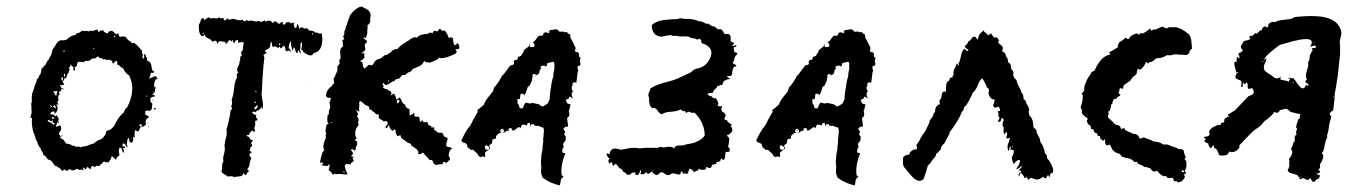

<svg xmlns="http://www.w3.org/2000/svg" viewBox="-20 -555 4127 586"><path d="M76 -195H74Q72 -196 74 -201L75 -204V-206L76 -210L77 -213Q76 -215 76 -222V-230Q74 -239 77 -243V-259Q77 -270 80 -274L88 -299L90 -302L91 -306Q93 -312 93 -314Q97 -315 99 -322L101 -326Q102 -328 104 -330L105 -335L106 -340Q108 -347 107 -350L111 -346Q112 -354 118 -356L123 -366Q126 -372 130 -375Q132 -384 137 -387Q136 -393 140 -397Q140 -398 138 -400L147 -413L155 -426Q164 -434 170 -432H175Q177 -432 183 -434L189 -439L195 -443Q203 -448 210 -448Q212 -450 213 -453Q223 -454 230 -461H235L239 -460L245 -461Q248 -461 250 -458Q251 -462 257 -461H266Q274 -465 276 -465Q278 -464 282 -456Q283 -460 287 -462H290Q294 -462 295 -463Q296 -456 309 -453Q311 -461 322 -461L328 -456L335 -450L338 -452L341 -454Q342 -448 343.5 -445Q345 -442 349 -443H352L356 -444Q358 -444 364 -442L367 -438L370 -434Q374 -430 379 -428Q380 -422 390 -424Q394 -421 403 -412L408 -406L414 -399L413 -396V-393Q414 -390 417 -389Q412 -381 417 -376Q421 -377 420 -381V-384L419 -387Q422 -392 424 -388Q425 -387 425 -382Q430 -380 428 -370Q437 -369 441 -359L443 -350L444 -340H446L449 -339Q451 -335 449.5 -333.5Q448 -332 442 -333Q440 -333 440 -331Q439 -323 434 -315Q440 -318 444 -318Q445 -322 458 -322Q456 -317 462 -314Q460 -313 457 -313H455L453 -307L451 -302Q450 -295 451 -289L457 -287Q452 -284 453 -280Q453 -276 452 -275Q451 -271 444 -266Q450 -266 451 -265Q452 -264 452 -260H449L445 -259Q440 -257 439 -255Q440 -245 439 -244Q445 -241 445 -236L444 -229L443 -223Q442 -218 435 -216Q430 -221 422 -214Q426 -210 422 -206Q433 -202 435 -197Q426 -194 424 -183Q427 -178 424 -174Q423 -172 417 -168Q412 -170 412 -175Q409 -177 407 -175L405 -173Q405 -172 407 -170Q410 -168 413 -170Q413 -167 412 -166L410 -167Q407 -167 406 -160Q402 -151 398 -155L396 -156L394 -157Q393 -158 392 -157Q391 -154 391 -147V-136Q390 -134 388 -136L386 -137L385 -138L386 -134L387 -129Q386 -128 385 -124L384 -122L382 -119L379 -120Q376 -122 374 -124Q377 -128 372 -135Q368 -128 368 -124V-121Q368 -118 367 -116V-114L368 -111Q370 -108 368 -105L365 -109L363 -113Q361 -116 356 -118Q353 -113 354 -109Q354 -105 359 -110Q360 -107 362 -103H354Q360 -98 357 -88Q354 -91 353 -95L352 -100Q350 -104 346 -105Q342 -100 343 -93L344 -86V-79Q337 -79 334 -67Q325 -76 322 -78Q319 -76 319 -73V-70L317 -68Q315 -66 314 -64L311 -58Q308 -61 307 -61Q305 -61 304 -60Q302 -58 299 -62L296 -61L294 -60Q292 -56 290 -55L287 -53L285 -51Q284 -48 281 -48L277 -49Q274 -50 269 -45Q262 -50 260 -48L258 -44L257 -41L256 -38L251 -42L245 -46L244 -42L242 -38L238 -41L235 -44Q232 -42 234 -40L235 -38L236 -35Q234 -35 233 -36L230 -38Q222 -34 216 -40L209 -37L204 -35Q198 -34 192 -40Q187 -29 176 -38Q171 -33 170 -33L165 -39L161 -43Q157 -45 155 -45Q153 -50 148 -48L145 -53L141 -58Q137 -65 131 -67Q126 -67 122 -74L119 -78Q118 -80 113 -81Q111 -91 105 -97V-100Q105 -101 103 -103Q99 -107 96 -115L94 -121L91 -127L88 -133L87 -139Q85 -145 82 -151Q75 -177 78 -194ZM133 -208Q135 -206 137 -206H140Q143 -206 149 -200L151 -202L152 -204L155 -200L158 -195Q161 -190 157 -186L158 -184L159 -183Q161 -181 159 -179L157 -181L154 -182Q154 -174 151 -172Q150 -170 151 -169Q152 -168 155 -169L160 -171L164 -173Q169 -160 165 -156L163 -154L162 -152Q160 -148 160 -145Q167 -141 164 -133Q174 -132 181 -117Q195 -116 201 -110Q207 -112 210 -107Q224 -109 225 -105L230 -107Q232 -108 235 -108Q242 -108 251 -112L258 -115L266 -117L272 -122L278 -126Q282 -128 290 -131Q302 -140 305 -155L309 -157L313 -158Q319 -160 321 -163L325 -167Q326 -168 328 -170L329 -172Q343 -201 358 -212Q362 -225 368 -227Q396 -282 374 -325Q362 -332 356 -346L353 -348L349 -350L346 -353L344 -355Q341 -358 338 -357Q339 -372 333 -369L326 -361Q321 -363 323 -368Q312 -376 305 -371Q302 -377 296 -373L293 -375L291 -377Q288 -379 286 -377L278 -383Q270 -374 263 -377L258 -374L253 -370Q250 -369 246 -369H242Q239 -371 237 -365Q218 -369 216 -363L215 -359V-356Q214 -352 207 -349Q212 -341 206 -339Q204 -341 204 -343V-348Q205 -351 199 -353L198 -355V-356Q198 -358 196 -358Q194 -356 194 -355L195 -353V-352Q188 -351 193 -342Q189 -339 189 -332Q186 -331 184 -324L183 -320L181 -316Q176 -318 176 -313L175 -310Q173 -308 172 -308V-319Q170 -320 168 -318Q166 -314 167 -313Q170 -312 172 -306L173 -302L176 -298Q174 -296 170 -295H163Q164 -291 169 -285L167 -282L166 -278Q164 -274 161 -276Q159 -274 160 -271L162 -269V-266Q156 -265 158 -253Q159 -249 158 -248L157 -246L156 -245Q153 -244 159 -236H151Q154 -234 155 -229Q156 -227 156 -222Q153 -210 145 -208L147 -214Q138 -217 133 -208ZM125 -186 129 -183 134 -181Q141 -178 142 -174L145 -176L149 -177Q147 -178 144 -180Q141 -182 140 -182Q142 -188 141 -189L136 -184Q128 -192 125 -186ZM148 -276H146Q144 -278 143 -276Q148 -266 151 -262Q153 -264 153 -268L154 -272Q154 -274 156 -276Q150 -279 148 -276ZM144 -195V-197Q141 -199 139 -197Q138 -197 138 -195L140 -193Q141 -192 145 -192ZM147 -234 145 -233 144 -232Q142 -232 142 -230L146 -227L150 -224Q151 -228 147 -234ZM179 -328Q179 -332 175 -328Q175 -322 176 -319Q179 -324 179 -328ZM131 -234 140 -225Q138 -234 131 -234ZM176 -403 174 -400Q173 -399 175 -395Q178 -399 176 -403ZM168 -286Q172 -280 175 -283Q169 -287 168 -286ZM330 -446 329 -445 328 -443 330 -441 332 -442V-444ZM172 -142 163 -139Q170 -138 172 -142ZM453 -219 455 -222 456 -224 453 -225 449 -226Q449 -225 450.5 -223Q452 -221 453 -219ZM429 -259Q430 -263 427 -264Q426 -260 429 -259ZM434 -166V-168L433 -171Q431 -166 434 -166ZM433 -178Q432 -178 431 -179Q430 -180 429 -181Q429 -177 433 -178ZM265 -409V-404L267 -406L268 -408Q266 -408 265 -409ZM449 -317Q447 -319 446 -321Q447 -317 449 -317ZM445 -345 446 -344Q447 -344 447 -345Q446 -346 445 -345ZM446 -250 445 -248H447Q447 -250 448 -252ZM424 -175V-173L425 -174Q424 -174 424 -175Z M598 -445Q591 -445 588 -459Q587 -462 587 -470V-480Q588 -481 590 -485L592 -490Q593 -497 597 -499Q601 -501 602 -498L603 -495L604 -493L608 -497L613 -500Q618 -505 623 -498Q627 -500 630 -500L637 -499Q646 -498 650 -503Q652 -497 655 -499L658 -500H662Q662 -495 667 -492Q674 -500 676 -498L677 -496L680 -495Q684 -495 691 -498L698 -496L705 -494Q713 -492 720 -495Q722 -492 726 -490Q730 -489 732 -495Q738 -488 746 -493L752 -491L758 -490Q763 -489 771 -491Q775 -487 780 -489L784 -491Q788 -493 789 -493L791 -488L792 -489L794 -490L796 -492Q797 -493 801 -491Q804 -493 807 -490L810 -487L813 -485Q814 -485 815 -486Q817 -488 818 -490Q822 -490 823 -489L827 -485Q830 -482 835 -483Q836 -489 844 -487Q843 -485 843 -482Q845 -480 846 -480Q849 -480 850 -481Q852 -483 852 -486L858 -487H865Q866 -483 870 -484L873 -486Q877 -486 878 -485Q875 -480 878 -474Q880 -467 885 -471L886 -477Q886 -480 888 -482Q892 -474 892 -474L894 -465Q896 -474 903 -471L906 -469L909 -468Q911 -467 915 -469Q917 -469 919 -467L922 -464Q923 -460 928 -462L932 -461L936 -460Q940 -459 941 -455Q944 -458 956 -452Q957 -453 961 -453Q964 -453 962 -451Q966 -433 961 -415Q955 -396 937 -393Q934 -385 927 -386L921 -387L916 -390L912 -392L908 -395Q905 -396 903 -402L901 -403H899Q903 -417 901 -426Q896 -424 897 -417V-410Q897 -408 895 -404Q900 -395 896 -391Q896 -392 894.5 -396Q893 -400 892 -402Q890 -400 889 -398V-396L888 -394Q883 -392 882 -399L880 -406Q879 -408 876 -411Q876 -410 874 -400Q871 -404 869 -415L868 -422V-429Q865 -428 863 -421L862 -415L861 -409L863 -406L866 -403Q869 -398 868 -397Q863 -403 855 -398L851 -402V-406L850 -410Q848 -419 843 -412V-413Q837 -403 834 -412Q833 -413 831 -411L830 -409L829 -408L827 -410L824 -411Q821 -412 820 -415Q813 -409 811 -414L810 -420L809 -427Q805 -427 805 -418Q805 -413 803 -411Q802 -407 796 -405Q782 -399 795 -394Q793 -392 792 -392H790L789 -391Q786 -388 784 -387Q788 -382 786 -371L785 -362L784 -354Q783 -340 781 -313L780 -293L779 -274Q778 -271 779 -262L780 -254L782 -245Q784 -224 779 -221Q779 -228 778 -229Q775 -223 772 -220Q768 -218 766 -218Q761 -216 761 -212Q754 -215 752 -214Q748 -214 750 -211L754 -207Q758 -204 763 -204Q760 -199 761 -198L762 -196L764 -194Q768 -190 764 -187Q761 -188 759.5 -186.5Q758 -185 759 -181V-173Q758 -171 757 -167.5Q756 -164 756 -163Q760 -156 756 -152L754 -153L752 -155Q750 -158 748 -156L746 -153L743 -150Q740 -147 741 -143Q735 -144 732 -141Q735 -138 740 -137Q742 -128 752 -127Q745 -117 747 -115H748L749 -114Q750 -113 749 -109Q744 -107 744 -103V-99Q743 -97 741 -95L745 -93L749 -90Q735 -85 747 -73Q746 -71 744 -65L742 -56Q741 -45 734 -38Q742 -35 738 -31L736 -29L734 -26Q731 -23 731 -20Q724 -23 722 -28Q723 -18 713 -17L704 -16Q703 -16 699.5 -15.5Q696 -15 695 -14Q692 -17 686 -17H681L676 -16L670 -20L663 -24Q656 -28 656 -34Q658 -38 658 -41V-48Q658 -58 662 -62Q661 -66 661 -74L664 -86Q668 -102 665 -110L667 -123L670 -135Q674 -151 671 -159Q680 -188 684 -219Q688 -220 688 -224Q688 -228 685 -229Q688 -234 688 -240V-246L687 -251Q693 -266 694 -282L696 -297Q698 -307 700 -312Q702 -314 703 -318V-323Q701 -331 708 -334Q700 -339 706 -350L708 -355L710 -359Q712 -364 710 -367Q713 -368 713 -371V-376Q712 -383 718 -385Q716 -391 716 -395Q718 -401 722 -402Q720 -406 722 -414L723 -419L724 -423Q723 -430 707 -424Q708 -429 706.5 -431.5Q705 -434 703 -433Q697 -431 695 -423L692 -426L691 -429V-431Q691 -436 686 -428Q685 -430 683 -432Q682 -433 681 -433Q679 -433 676 -427L672 -423Q670 -421 668 -421V-427Q664 -427 661 -428L653 -429Q646 -430 644 -421Q642 -423 642 -425L641 -429Q638 -432 634 -430L631 -428Q628 -428 627 -429Q626 -431 622 -435L615 -438Q606 -443 605 -449Q601 -445 598 -445ZM764 -235 762 -231 758 -228Q755 -223 757 -221Q764 -223 765 -227Q768 -230 764 -235ZM833 -416Q837 -419 834 -425Q831 -421 833 -416ZM755 -245 757 -243 759 -241Q760 -240 762 -241Q759 -246 755 -245ZM599 -450Q603 -451 601 -456Q597 -452 599 -450ZM764 -274Q762 -278 758 -276Q760 -273 764 -274ZM934 -448Q934 -454 935 -456Q930 -452 934 -448ZM917 -305V-308Q916 -306 917 -305ZM922 -359V-358Z M958 -67 960 -75 962 -83Q963 -91 970 -96Q965 -104 968 -116L971 -126L975 -135Q972 -140 976 -148Q972 -152 974 -160L975 -165L976 -171Q977 -177 984 -177Q979 -179 979 -189V-196Q981 -201 979 -203L982 -205L984 -207Q983 -213 984 -217L985 -220L986 -222Q989 -227 987 -234L986 -240V-245Q993 -254 987 -257Q980 -254 975 -262Q975 -281 994 -293Q994 -298 1000 -301L999 -308L998 -316Q1001 -319 1002 -321L1003 -324L1004 -327L1007 -333L1009 -338Q1011 -344 1009 -350L1013 -356L1017 -362Q1013 -372 1020 -378L1019 -382V-388L1018 -398Q1019 -410 1027 -413Q1025 -429 1025 -433Q1027 -433 1028 -434L1031 -436Q1027 -440 1028 -445L1030 -449Q1031 -450 1031 -454Q1030 -460 1033 -463L1035 -468V-471L1036 -474L1037 -476L1038 -478Q1041 -488 1043 -494L1046 -501L1048 -508Q1053 -515 1059 -521L1066 -527L1074 -532Q1084 -538 1091 -531L1099 -527L1106 -522Q1112 -514 1111 -506L1110 -498V-490Q1109 -483 1101 -477Q1103 -472 1101 -462Q1102 -452 1097 -440Q1097 -438 1094 -440L1091 -441L1089 -439Q1099 -431 1100 -430Q1101 -428 1099 -426L1098 -424L1096 -423Q1092 -418 1094 -413V-410L1095 -407Q1096 -400 1083 -393Q1085 -391 1088 -392L1090 -393L1093 -394Q1090 -388 1093 -380L1090 -377L1088 -374Q1085 -372 1081 -370Q1080 -368 1082 -366H1084L1086 -365L1087 -360L1088 -354Q1089 -347 1093 -346Q1099 -350 1104 -356Q1106 -358 1109 -357L1111 -356H1113Q1115 -355 1118 -358Q1121 -361 1124 -368L1130 -373Q1136 -375 1138 -375Q1139 -375 1146 -380Q1150 -383 1153 -386L1157 -387L1161 -388Q1166 -390 1167 -393Q1173 -393 1176 -400L1180 -402L1184 -404Q1188 -407 1192 -404Q1194 -407 1200 -413Q1206 -419 1214 -423L1221 -428L1228 -432L1233 -436L1239 -439Q1247 -444 1251 -439Q1258 -448 1272 -450L1277 -451H1282Q1290 -453 1293 -456L1296 -455L1300 -453Q1302 -460 1307 -461H1309L1311 -460Q1314 -458 1316 -460Q1319 -463 1320 -466Q1327 -468 1329 -460Q1335 -464 1338 -461L1341 -457L1344 -452L1346 -449L1347 -445Q1349 -440 1351 -439Q1355 -443 1362 -439L1363 -433L1364 -425Q1366 -417 1369 -417Q1372 -417 1375 -423Q1378 -423 1378 -422Q1384 -415 1381 -406L1375 -405Q1371 -405 1370 -404Q1378 -395 1368 -390L1363 -388L1359 -386Q1352 -384 1351 -383Q1348 -381 1338 -379L1332 -378L1325 -377Q1319 -382 1316 -374L1305 -369Q1301 -367 1293 -364H1290L1287 -365Q1283 -366 1281 -364Q1280 -367 1277 -368Q1275 -369 1273 -366Q1270 -358 1258 -352L1248 -348L1239 -344Q1235 -336 1230 -335L1226 -334L1224 -332Q1222 -331 1221 -330Q1220 -329 1218 -328L1216 -326H1212Q1207 -328 1202 -319L1198 -315L1192 -314Q1185 -312 1184 -308Q1181 -308 1176 -305L1172 -302L1169 -300L1165 -298L1163 -297L1159 -295Q1155 -295 1151 -302Q1147 -299 1147 -297L1150 -294Q1153 -291 1148 -288Q1149 -287 1153 -285L1159 -283Q1165 -282 1168 -277Q1174 -278 1174 -273Q1176 -268 1171 -263L1175 -265L1178 -267L1182 -269Q1185 -269 1190 -251Q1196 -253 1199 -258Q1202 -255 1203 -253L1205 -248Q1208 -241 1212 -238Q1215 -238 1218 -231Q1219 -228 1222 -225Q1224 -224 1230 -222V-203Q1237 -204 1244 -211Q1245 -200 1247 -199Q1248 -198 1258 -199Q1260 -197 1260 -195L1261 -191Q1261 -184 1264 -183Q1265 -183 1267 -186V-188L1269 -190Q1269 -184 1274 -182Q1276 -181 1285 -183Q1285 -171 1296 -171L1297 -167L1298 -163Q1300 -163 1300 -165V-168Q1306 -166 1306 -164L1305 -162Q1305 -159 1306 -158Q1311 -156 1312 -155L1313 -153L1314 -152Q1316 -149 1328 -150Q1331 -149 1333 -145V-143L1334 -141Q1335 -137 1346 -134Q1346 -129 1345 -125L1343 -120L1342 -116Q1341 -111 1343.5 -108.5Q1346 -106 1353 -106Q1355 -106 1360 -102Q1351 -98 1349 -80L1352 -75L1354 -69Q1346 -60 1341 -57Q1336 -63 1334 -61L1332 -58L1330 -53Q1325 -55 1319 -53L1314 -52H1309Q1305 -54 1304 -56L1302 -59L1301 -62Q1300 -69 1292 -66L1289 -69L1286 -73L1279 -80L1277 -82L1275 -85Q1274 -87 1270 -89L1267 -87L1264 -85Q1260 -84 1256 -85L1257 -90Q1257 -93 1255 -95L1253 -98L1251 -100Q1250 -101 1248 -102L1246 -104L1243 -105L1241 -108Q1239 -110 1236 -109Q1235 -118 1228 -118Q1227 -118 1222 -121L1219 -124L1216 -126Q1201 -134 1203 -142Q1202 -143 1198 -141Q1194 -139 1193 -139Q1190 -144 1187 -151V-152L1188 -154Q1188 -157 1186 -159Q1184 -161 1182 -159L1180 -157L1178 -155Q1167 -165 1168 -173L1165 -171L1163 -167Q1160 -163 1156 -164Q1157 -170 1161 -174Q1165 -178 1161 -185H1149Q1147 -190 1140 -191Q1133 -198 1137 -206Q1128 -205 1126 -208L1125 -210L1124 -211Q1121 -214 1117 -215Q1117 -217 1113 -220H1110Q1107 -220 1106 -230L1103 -231L1099 -233Q1095 -234 1092 -237Q1089 -241 1079 -247L1077 -244L1076 -241L1077 -234L1076 -228Q1075 -221 1077 -215Q1075 -214 1073 -216L1070 -218L1067 -220Q1068 -217 1070 -213L1071 -210L1073 -208Q1074 -205 1069 -201Q1077 -190 1074 -185L1073 -183V-181Q1072 -180 1075 -175L1073 -171L1070 -167Q1066 -163 1066 -158L1065 -155L1064 -153Q1062 -151 1066 -149Q1062 -146 1065 -140L1067 -136Q1069 -133 1067 -130Q1062 -130 1063 -128Q1065 -125 1070 -123V-113L1067 -108Q1065 -104 1066 -102Q1067 -98 1062 -96L1059 -97L1057 -99Q1053 -101 1051 -97Q1057 -90 1057 -88Q1059 -86 1051 -78L1059 -76Q1061 -74 1058 -74L1057 -73L1056 -71Q1062 -63 1058 -62L1056 -61L1053 -59Q1051 -58 1050 -53L1042 -54H1036Q1030 -52 1034 -41L1035 -36L1037 -32Q1039 -25 1042 -23Q1036 -22 1027 -23L1020 -24H1009L1005 -23Q1003 -27 997 -22Q995 -22 991 -29L987 -33Q986 -34 983 -36Q983 -37 985 -45Q987 -51 986 -53Q985 -54 983 -52L982 -51L981 -49H970Q963 -49 961 -52L964 -53Q965 -54 965 -54Q967 -54 967 -55L965 -57L962 -60Q961 -60 960 -58L959 -56Q956 -62 958 -67ZM1192 -239Q1199 -242 1199 -247Q1199 -253 1191 -248Q1192 -246 1192 -239ZM1033 -29Q1031 -33 1026 -31Q1029 -28 1033 -29ZM1167 -305Q1168 -309 1165 -310Q1164 -306 1167 -305ZM991 -182H989Q989 -180 991 -180L992 -181H994Q994 -183 992 -183ZM1047 -68H1051Q1048 -71 1047 -68ZM1209 -230H1210L1211 -231Q1209 -233 1209 -230ZM1371 -413V-414L1370 -413V-412Z M1388 -126Q1389 -127 1389 -129Q1391 -133 1400 -150Q1408 -164 1413 -169Q1416 -172 1417 -175Q1417 -176 1418.5 -178Q1420 -180 1421 -182Q1422 -184 1422 -185Q1423 -186 1423 -187L1428 -196L1433 -205L1437 -212H1438V-217L1436 -219Q1437 -219 1446 -226Q1448 -228 1451 -230.5Q1454 -233 1455 -234L1457 -236Q1462 -250 1479 -269L1480 -271Q1482 -273 1484 -275L1488 -288Q1492 -291 1501 -304Q1504 -309 1507.5 -315Q1511 -321 1512 -323Q1518 -328 1526 -340Q1532 -349 1539 -356L1545 -357Q1546 -357 1548 -359L1549 -361V-362L1548 -367L1551 -372H1555Q1559 -372 1560 -376L1561 -381L1569 -384L1572 -387Q1574 -388 1572 -390V-391Q1576 -391 1577 -395L1579 -402L1592 -412L1594 -414L1595 -419H1598Q1597 -419 1597 -418Q1595 -416 1597 -413Q1599 -411 1602 -411L1608 -412Q1609 -412 1611 -414Q1612 -417 1611 -418V-420L1610 -422Q1608 -424 1606 -425L1609 -428Q1615 -432 1616 -436L1618 -438Q1620 -441 1622 -443L1625 -446H1633Q1635 -446 1636 -447L1638 -449L1639 -455L1646 -456Q1647 -457 1648 -457Q1650 -454 1653 -454Q1657 -454 1658 -458V-459Q1658 -462 1657 -463L1663 -464H1664Q1666 -462 1667 -464L1677 -466L1684 -463L1685 -461Q1686 -458 1690 -458L1699 -459L1702 -457Q1705 -456 1708 -457L1709 -458L1715 -452Q1715 -451 1717 -451L1720 -450L1721 -441V-439Q1724 -436 1724 -435Q1730 -424 1737 -409V-407L1735 -402V-400L1736 -398L1738 -396H1743Q1744 -393 1747 -393V-384Q1747 -382 1750 -380L1752 -379L1750 -369V-366L1752 -360L1750 -355L1747 -354Q1741 -353 1743 -349V-345L1744 -342L1745 -341V-339L1744 -337Q1743 -336 1743 -334L1739 -302L1737 -303L1734 -304Q1731 -304 1729 -302Q1726 -299 1727 -296L1728 -294L1726 -292Q1725 -291 1725 -289V-283Q1725 -280 1728 -278H1730Q1729 -277 1727 -274L1725 -271V-266Q1725 -262 1726 -261L1727 -259V-257L1728 -256V-254L1723 -258Q1720 -261 1717 -259Q1715 -253 1715 -253L1716 -252L1713 -253H1711L1709 -251Q1706 -248 1708 -247Q1710 -241 1712 -239L1715 -238L1718 -237H1722L1721 -235Q1720 -234 1720 -230L1721 -228Q1717 -227 1719 -223V-222L1718 -221Q1716 -219 1716 -217L1718 -206L1717 -204V-202Q1716 -198 1714 -198Q1711 -196 1711 -193L1714 -169Q1706 -169 1702 -165Q1698 -161 1701 -158L1705 -154L1703 -148Q1701 -145 1703 -143L1707 -138L1706 -126L1699 -117Q1698 -114 1699 -111L1701 -107Q1696 -102 1696 -92Q1696 -91 1698 -89Q1699 -88 1701 -88H1704L1705 -86Q1691 -52 1694 -22Q1694 -20 1697 -18L1700 -16L1693 -9Q1693 -8 1692 -7L1689 11Q1660 5 1636 -13L1634 -19Q1630 -26 1632 -42V-48Q1630 -62 1632 -72Q1632 -82 1633 -86L1634 -88V-91Q1636 -99 1636 -101V-111Q1638 -113 1637 -118L1638 -121V-123Q1637 -127 1638 -133L1639 -138V-144L1640 -152V-159Q1640 -161 1639 -162Q1639 -166 1636 -166L1622 -171H1619L1617 -170L1615 -171L1613 -172H1611L1610 -173Q1610 -176 1608 -176Q1605 -177 1604 -176Q1599 -174 1599 -169H1598V-175Q1598 -180 1594 -180Q1592 -180 1591 -179Q1589 -177 1589 -176L1588 -172Q1587 -173 1585 -173L1577 -175Q1574 -175 1572 -172L1569 -164L1566 -166Q1564 -168 1561 -166L1552 -159Q1551 -159 1550 -158L1544 -156L1543 -160Q1542 -164 1538 -164H1536Q1535 -164 1533 -162Q1532 -161 1532 -159L1533 -155L1530 -156H1527L1525 -155L1521 -151L1513 -150L1505 -149Q1504 -149 1503 -148L1496 -142L1495 -141L1494 -139V-133Q1492 -131 1488 -131Q1483 -131 1483 -127L1481 -117L1475 -113Q1474 -112 1474 -112Q1474 -110 1473 -110Q1473 -108 1474 -107L1476 -103L1475 -101Q1475 -100 1474 -100L1462 -91Q1460 -89 1460 -86L1461 -79L1459 -75L1456 -77Q1453 -79 1451 -77L1447 -75L1446 -76Q1443 -77 1440 -80Q1439 -85 1430 -92L1426 -96Q1424 -98 1422 -98L1418 -97L1407 -106L1405 -114L1403 -116Q1400 -119 1398 -119Q1391 -120 1388 -126ZM1567 -253H1564Q1559 -253 1559 -248L1560 -240Q1560 -238 1561 -237L1565 -233L1564 -232Q1564 -225 1571 -224H1572Q1576 -224 1576 -227Q1578 -229 1578 -231L1581 -237Q1583 -241 1584 -242L1598 -239Q1600 -239 1601 -240L1604 -241L1624 -237L1633 -231Q1635 -229 1638 -231L1650 -238L1652 -240L1657 -251Q1658 -251 1658 -253Q1657 -258 1659 -271L1660 -280L1662 -290L1663 -299L1665 -308L1666 -313L1667 -317Q1668 -318 1668.5 -321Q1669 -324 1669 -326V-330L1670 -335L1671 -340L1672 -345V-362L1670 -366Q1667 -367 1666 -366L1653 -363Q1650 -363 1650 -359L1649 -354L1644 -352Q1644 -354 1641 -355H1639L1637 -354H1634Q1633 -354 1632 -353L1630 -351V-348L1631 -346L1632 -345L1629 -343Q1627 -341 1627 -340Q1626 -327 1619 -327L1618 -326L1616 -325Q1616 -327 1615 -327L1614 -328Q1613 -328 1612 -329Q1611 -330 1610 -329L1607 -328Q1604 -325 1605 -322Q1606 -321 1606 -320L1604 -316V-310L1596 -293L1592 -291Q1590 -289 1590 -287Q1585 -271 1581 -264Q1579 -269 1572 -269Q1568 -269 1568 -264ZM1462 -111 1460 -109Q1459 -108 1460 -107Q1460 -98 1466 -98H1469Q1473 -99 1473 -102V-105L1472 -107L1467 -110Q1466 -112 1462 -111ZM1513 -150 1515 -151H1516L1519 -154Q1519 -158 1518 -159L1516 -160L1514 -162H1512Q1510 -162 1508 -159V-158L1507 -156Q1506 -154 1507 -153L1509 -151Q1510 -150 1513 -150ZM1515 -158Q1516 -158 1516 -157V-155L1512 -159Q1515 -159 1515 -158ZM1655 -456 1654 -459 1658 -460 1657 -458Q1656 -456 1655 -456ZM1613 -321 1612 -323 1614 -324Q1614 -322 1613 -321ZM1607 -168V-169L1608 -170Q1608 -168 1607 -168Z M1833 -80Q1830 -87 1834 -87Q1836 -87 1840 -83Q1843 -110 1874 -98L1887 -100L1902 -103Q1920 -105 1931 -102Q1945 -104 1958 -104H1987Q1989 -104 1995 -107Q2001 -105 2007 -105L2013 -106L2019 -107Q2034 -108 2038 -101Q2039 -111 2053 -111H2063Q2070 -112 2073 -114L2089 -117Q2097 -118 2105 -122Q2124 -130 2131 -142Q2130 -181 2100 -211Q2096 -210 2090 -211L2086 -213L2082 -214Q2078 -214 2075 -210L2074 -211Q2073 -212 2072 -213.5Q2071 -215 2070 -217Q2066 -214 2063 -217L2060 -219L2057 -221Q2052 -218 2044 -216L2029 -214Q2008 -213 2000 -206Q1995 -208 1992 -211L1989 -214L1986 -219Q1979 -228 1971 -225Q1963 -230 1962 -240L1961 -248V-258Q1957 -262 1960 -271L1963 -278L1965 -285Q1980 -295 2005 -302L2027 -308Q2041 -312 2047 -315L2067 -324L2088 -334L2092 -337L2095 -340Q2098 -343 2104 -345Q2134 -349 2147 -377Q2161 -407 2129 -421Q2119 -421 2120 -433L2117 -435L2114 -436Q2111 -438 2109 -433Q2104 -438 2096 -438L2089 -439Q2085 -441 2083 -443L2073 -444H2064Q2052 -443 2044 -446Q2033 -444 2027 -448L2013 -446L1999 -443Q1970 -445 1969 -478Q1982 -491 2007 -494L2029 -496L2050 -497Q2053 -500 2060 -499L2066 -498L2071 -497Q2088 -500 2114 -490Q2118 -491 2127 -487L2134 -483Q2138 -482 2142 -483Q2150 -475 2163 -473Q2164 -470 2172 -465Q2179 -468 2183 -464Q2188 -459 2189 -454Q2191 -451 2196 -451H2203Q2212 -450 2210 -429Q2211 -428 2216 -426L2218 -425H2220Q2221 -424 2220 -422Q2219 -420 2214 -415Q2217 -414 2221 -415L2224 -417L2227 -418Q2229 -414 2224 -412L2221 -411L2219 -409Q2221 -399 2221 -397L2224 -395H2227Q2230 -394 2230 -389Q2225 -387 2222 -378L2220 -370Q2218 -365 2216 -364Q2218 -360 2222 -359L2225 -357L2228 -354L2226 -352H2223Q2219 -352 2219 -348Q2217 -346 2216 -342L2215 -335Q2215 -326 2210 -323H2200Q2198 -320 2203 -318L2206 -317Q2208 -315 2206 -313Q2203 -314 2198 -312L2194 -310L2190 -308Q2188 -306 2187 -303L2186 -299Q2185 -298 2183 -295Q2177 -297 2176 -294L2174 -293Q2172 -291 2169 -293Q2169 -291 2167 -287L2162 -283Q2155 -276 2157 -272Q2143 -272 2139 -268Q2143 -262 2152 -261Q2156 -254 2165 -255L2168 -250L2171 -245Q2174 -237 2170 -233Q2177 -228 2184 -232Q2179 -218 2185 -214L2188 -212L2191 -210Q2193 -208 2195 -202L2193 -198L2191 -193Q2191 -188 2198 -189Q2200 -184 2205 -180L2210 -177L2215 -173L2209 -171Q2218 -162 2214 -153L2210 -149L2207 -146Q2205 -142 2200 -144Q2198 -139 2204 -136Q2207 -131 2205 -123L2204 -115L2202 -107Q2209 -102 2207 -95Q2205 -89 2195 -92Q2194 -91 2194 -85L2193 -77Q2192 -67 2187 -67Q2186 -67 2185 -68L2181 -72Q2180 -71 2180 -69L2179 -65L2177 -63L2174 -61Q2171 -60 2167 -61Q2167 -54 2164 -54H2160Q2159 -54 2157 -51Q2154 -55 2153 -51L2152 -48L2151 -45Q2149 -42 2146 -42Q2143 -42 2136 -46Q2135 -37 2130 -37H2125Q2121 -37 2119 -36Q2114 -44 2109 -34H2105Q2100 -29 2099 -29L2094 -35Q2089 -40 2084 -40L2082 -34L2080 -27Q2076 -21 2070 -27Q2065 -22 2064 -26L2063 -30Q2061 -32 2060 -32Q2058 -30 2056 -23Q2051 -22 2047 -23L2044 -24L2040 -25Q2032 -28 2027 -23Q2019 -18 2012 -23L2006 -27L1997 -30Q1989 -21 1984 -21Q1977 -21 1970 -31Q1968 -31 1966 -29L1962 -26Q1956 -21 1954 -29Q1951 -29 1949 -27L1948 -26L1947 -25Q1945 -22 1934 -24Q1938 -30 1936 -36Q1934 -34 1933 -32L1932 -29L1931 -26Q1927 -19 1922 -21Q1917 -22 1919 -30L1915 -28Q1912 -27 1911 -28Q1909 -30 1907 -26L1906 -24L1904 -23Q1903 -23 1895 -21L1892 -24L1889 -27Q1886 -30 1882 -31L1880 -35L1878 -38Q1876 -40 1870 -42Q1868 -46 1867 -47L1862 -53Q1855 -57 1853 -48L1850 -51L1849 -55Q1847 -60 1845 -61L1843 -58L1840 -55Q1837 -60 1837 -64Q1837 -69 1842 -71Q1836 -72 1833 -80ZM1974 -38Q1971 -34 1971 -32Q1974 -32 1974 -38Z M2288 -126Q2289 -127 2289 -129Q2291 -133 2300 -150Q2308 -164 2313 -169Q2316 -172 2317 -175Q2317 -176 2318.5 -178Q2320 -180 2321 -182Q2322 -184 2322 -185Q2323 -186 2323 -187L2328 -196L2333 -205L2337 -212H2338V-217L2336 -219Q2337 -219 2346 -226Q2348 -228 2351 -230.5Q2354 -233 2355 -234L2357 -236Q2362 -250 2379 -269L2380 -271Q2382 -273 2384 -275L2388 -288Q2392 -291 2401 -304Q2404 -309 2407.5 -315Q2411 -321 2412 -323Q2418 -328 2426 -340Q2432 -349 2439 -356L2445 -357Q2446 -357 2448 -359L2449 -361V-362L2448 -367L2451 -372H2455Q2459 -372 2460 -376L2461 -381L2469 -384L2472 -387Q2474 -388 2472 -390V-391Q2476 -391 2477 -395L2479 -402L2492 -412L2494 -414L2495 -419H2498Q2497 -419 2497 -418Q2495 -416 2497 -413Q2499 -411 2502 -411L2508 -412Q2509 -412 2511 -414Q2512 -417 2511 -418V-420L2510 -422Q2508 -424 2506 -425L2509 -428Q2515 -432 2516 -436L2518 -438Q2520 -441 2522 -443L2525 -446H2533Q2535 -446 2536 -447L2538 -449L2539 -455L2546 -456Q2547 -457 2548 -457Q2550 -454 2553 -454Q2557 -454 2558 -458V-459Q2558 -462 2557 -463L2563 -464H2564Q2566 -462 2567 -464L2577 -466L2584 -463L2585 -461Q2586 -458 2590 -458L2599 -459L2602 -457Q2605 -456 2608 -457L2609 -458L2615 -452Q2615 -451 2617 -451L2620 -450L2621 -441V-439Q2624 -436 2624 -435Q2630 -424 2637 -409V-407L2635 -402V-400L2636 -398L2638 -396H2643Q2644 -393 2647 -393V-384Q2647 -382 2650 -380L2652 -379L2650 -369V-366L2652 -360L2650 -355L2647 -354Q2641 -353 2643 -349V-345L2644 -342L2645 -341V-339L2644 -337Q2643 -336 2643 -334L2639 -302L2637 -303L2634 -304Q2631 -304 2629 -302Q2626 -299 2627 -296L2628 -294L2626 -292Q2625 -291 2625 -289V-283Q2625 -280 2628 -278H2630Q2629 -277 2627 -274L2625 -271V-266Q2625 -262 2626 -261L2627 -259V-257L2628 -256V-254L2623 -258Q2620 -261 2617 -259Q2615 -253 2615 -253L2616 -252L2613 -253H2611L2609 -251Q2606 -248 2608 -247Q2610 -241 2612 -239L2615 -238L2618 -237H2622L2621 -235Q2620 -234 2620 -230L2621 -228Q2617 -227 2619 -223V-222L2618 -221Q2616 -219 2616 -217L2618 -206L2617 -204V-202Q2616 -198 2614 -198Q2611 -196 2611 -193L2614 -169Q2606 -169 2602 -165Q2598 -161 2601 -158L2605 -154L2603 -148Q2601 -145 2603 -143L2607 -138L2606 -126L2599 -117Q2598 -114 2599 -111L2601 -107Q2596 -102 2596 -92Q2596 -91 2598 -89Q2599 -88 2601 -88H2604L2605 -86Q2591 -52 2594 -22Q2594 -20 2597 -18L2600 -16L2593 -9Q2593 -8 2592 -7L2589 11Q2560 5 2536 -13L2534 -19Q2530 -26 2532 -42V-48Q2530 -62 2532 -72Q2532 -82 2533 -86L2534 -88V-91Q2536 -99 2536 -101V-111Q2538 -113 2537 -118L2538 -121V-123Q2537 -127 2538 -133L2539 -138V-144L2540 -152V-159Q2540 -161 2539 -162Q2539 -166 2536 -166L2522 -171H2519L2517 -170L2515 -171L2513 -172H2511L2510 -173Q2510 -176 2508 -176Q2505 -177 2504 -176Q2499 -174 2499 -169H2498V-175Q2498 -180 2494 -180Q2492 -180 2491 -179Q2489 -177 2489 -176L2488 -172Q2487 -173 2485 -173L2477 -175Q2474 -175 2472 -172L2469 -164L2466 -166Q2464 -168 2461 -166L2452 -159Q2451 -159 2450 -158L2444 -156L2443 -160Q2442 -164 2438 -164H2436Q2435 -164 2433 -162Q2432 -161 2432 -159L2433 -155L2430 -156H2427L2425 -155L2421 -151L2413 -150L2405 -149Q2404 -149 2403 -148L2396 -142L2395 -141L2394 -139V-133Q2392 -131 2388 -131Q2383 -131 2383 -127L2381 -117L2375 -113Q2374 -112 2374 -112Q2374 -110 2373 -110Q2373 -108 2374 -107L2376 -103L2375 -101Q2375 -100 2374 -100L2362 -91Q2360 -89 2360 -86L2361 -79L2359 -75L2356 -77Q2353 -79 2351 -77L2347 -75L2346 -76Q2343 -77 2340 -80Q2339 -85 2330 -92L2326 -96Q2324 -98 2322 -98L2318 -97L2307 -106L2305 -114L2303 -116Q2300 -119 2298 -119Q2291 -120 2288 -126ZM2467 -253H2464Q2459 -253 2459 -248L2460 -240Q2460 -238 2461 -237L2465 -233L2464 -232Q2464 -225 2471 -224H2472Q2476 -224 2476 -227Q2478 -229 2478 -231L2481 -237Q2483 -241 2484 -242L2498 -239Q2500 -239 2501 -240L2504 -241L2524 -237L2533 -231Q2535 -229 2538 -231L2550 -238L2552 -240L2557 -251Q2558 -251 2558 -253Q2557 -258 2559 -271L2560 -280L2562 -290L2563 -299L2565 -308L2566 -313L2567 -317Q2568 -318 2568.5 -321Q2569 -324 2569 -326V-330L2570 -335L2571 -340L2572 -345V-362L2570 -366Q2567 -367 2566 -366L2553 -363Q2550 -363 2550 -359L2549 -354L2544 -352Q2544 -354 2541 -355H2539L2537 -354H2534Q2533 -354 2532 -353L2530 -351V-348L2531 -346L2532 -345L2529 -343Q2527 -341 2527 -340Q2526 -327 2519 -327L2518 -326L2516 -325Q2516 -327 2515 -327L2514 -328Q2513 -328 2512 -329Q2511 -330 2510 -329L2507 -328Q2504 -325 2505 -322Q2506 -321 2506 -320L2504 -316V-310L2496 -293L2492 -291Q2490 -289 2490 -287Q2485 -271 2481 -264Q2479 -269 2472 -269Q2468 -269 2468 -264ZM2362 -111 2360 -109Q2359 -108 2360 -107Q2360 -98 2366 -98H2369Q2373 -99 2373 -102V-105L2372 -107L2367 -110Q2366 -112 2362 -111ZM2413 -150 2415 -151H2416L2419 -154Q2419 -158 2418 -159L2416 -160L2414 -162H2412Q2410 -162 2408 -159V-158L2407 -156Q2406 -154 2407 -153L2409 -151Q2410 -150 2413 -150ZM2415 -158Q2416 -158 2416 -157V-155L2412 -159Q2415 -159 2415 -158ZM2555 -456 2554 -459 2558 -460 2557 -458Q2556 -456 2555 -456ZM2513 -321 2512 -323 2514 -324Q2514 -322 2513 -321ZM2507 -168V-169L2508 -170Q2508 -168 2507 -168Z M3191 -25 3188 -28 3185 -21Q3183 -15 3183 -13L3179 -21L3176 -18L3175 -15Q3174 -13 3172 -11Q3168 -9 3164 -16Q3153 -7 3145 -7Q3140 -7 3128 -12Q3124 -12 3117 -5V-9Q3117 -12 3118 -12Q3118 -11 3114 -11L3112 -17L3111 -14Q3109 -12 3108 -10Q3106 -15 3102 -21Q3097 -27 3096 -27Q3093 -27 3091 -16Q3089 -20 3088 -23H3091V-27Q3104 -33 3090 -35Q3089 -36 3091 -38L3094 -40Q3099 -44 3098 -50Q3090 -39 3081 -39Q3089 -49 3092 -58Q3095 -67 3090 -67Q3084 -67 3074 -54L3072 -59L3070 -64Q3068 -72 3068 -74L3072 -83Q3074 -89 3074 -91Q3075 -95 3072 -97Q3069 -99 3064 -97Q3064 -101 3066 -107Q3063 -108 3061 -103L3060 -98L3059 -94Q3053 -101 3056 -114L3060 -124L3062 -135Q3051 -130 3051 -135L3052 -138L3053 -142Q3055 -146 3053 -151Q3048 -154 3048 -145Q3043 -145 3043 -154V-161Q3043 -164 3044 -165Q3039 -170 3040 -177L3041 -183L3044 -189Q3043 -191 3040 -194Q3039 -195 3038 -195L3036 -193L3035 -188Q3034 -181 3026 -184V-186L3027 -188Q3033 -195 3029 -198L3028 -199L3027 -201Q3026 -203 3028 -208L3027 -210L3026 -212Q3025 -215 3026 -218Q3028 -214 3030 -216Q3032 -216 3032 -220Q3032 -222 3030 -226Q3029 -229 3024 -229Q3014 -222 3011 -234Q3019 -251 3013 -252H3009L3005 -255Q2999 -260 2997 -272Q2999 -278 2998 -282Q2997 -286 2992 -288Q2987 -303 2978 -316Q2969 -309 2965 -297Q2958 -278 2948 -271Q2948 -267 2937 -247Q2927 -229 2923 -229Q2923 -227 2921 -221Q2919 -216 2916 -214Q2906 -187 2878 -151V-147L2870 -132L2862 -117Q2852 -111 2851 -98L2849 -97Q2847 -96 2847 -95L2844 -91Q2839 -86 2837 -85L2836 -81L2835 -77L2829 -71L2824 -64Q2819 -55 2812 -50Q2806 -27 2799 -9Q2793 -3 2787 -3Q2775 -3 2762 -18L2757 -24L2751 -31Q2743 -41 2742 -42Q2736 -48 2736 -57V-74L2743 -81Q2743 -80 2748 -82L2752 -83H2755Q2756 -90 2763 -95Q2770 -101 2776 -98Q2782 -105 2776 -111L2780 -117L2785 -124Q2790 -132 2791 -137Q2792 -137 2794 -139Q2795 -140 2795 -143Q2801 -149 2805 -157L2809 -165L2813 -173L2814 -176L2816 -179Q2818 -183 2817 -186Q2819 -189 2822.5 -194Q2826 -199 2827 -200L2828 -203L2829 -207Q2830 -211 2834 -213Q2833 -220 2837 -228Q2841 -236 2849 -237Q2844 -249 2853 -255V-258L2854 -263Q2854 -264 2854.5 -267Q2855 -270 2856 -271Q2860 -279 2867 -274V-284L2868 -295Q2869 -307 2877 -309L2878 -313L2880 -317Q2882 -320 2887 -317Q2886 -323 2891 -328Q2888 -334 2893 -345L2897 -353L2900 -362Q2906 -351 2906 -357Q2906 -358 2905 -361Q2909 -367 2910 -372L2913 -384Q2916 -400 2923 -406Q2924 -406 2926 -404L2928 -402L2929 -401L2930 -400H2932Q2934 -398 2936 -402Q2929 -407 2925 -411Q2924 -415 2933 -422Q2934 -430 2942 -432Q2947 -443 2954 -443Q2959 -443 2962 -434Q2964 -435 2966 -440L2967 -444L2968 -448L2974 -455L2982 -462Q2984 -457 2987 -456L2991 -453Q2992 -452 2994 -449Q2997 -447 2999 -449Q3001 -449 3001 -451Q3003 -453 3005 -453Q3011 -442 3015 -441L3018 -440L3020 -441Q3025 -441 3029 -431Q3023 -425 3033 -419Q3039 -415 3040 -412Q3042 -406 3038 -399Q3051 -393 3050 -383Q3056 -379 3057 -365Q3067 -359 3065 -351Q3065 -350 3067 -344L3071 -339Q3075 -334 3072 -326Q3074 -320 3076 -317L3080 -313L3083 -309Q3085 -299 3088 -294L3095 -281Q3095 -278 3097 -274L3100 -270Q3104 -265 3104 -252Q3111 -251 3113 -238Q3117 -234 3122 -220Q3119 -217 3120 -211L3121 -207L3122 -202Q3134 -192 3134 -167L3137 -164L3141 -160Q3145 -156 3144 -150L3147 -144L3151 -137Q3155 -130 3155 -122Q3159 -118 3164 -107Q3169 -94 3168 -91L3170 -87L3173 -83Q3177 -78 3175 -73Q3189 -59 3194 -39Q3196 -33 3191 -25ZM3070 -110 3068 -108Q3070 -106 3070.5 -106.5Q3071 -107 3070 -110ZM2993 -446 2992 -447Q2991 -446 2992 -446L2994 -444Q2994 -445 2993 -446ZM3096 -77 3094 -78Q3094 -77 3096 -77Z M3282 -209V-219Q3281 -223 3278 -227Q3285 -247 3285 -263Q3284 -266 3281 -269L3285 -273L3286 -275L3289 -278V-284L3290 -291Q3290 -295 3291 -296L3294 -303L3297 -310Q3300 -318 3304 -322Q3308 -326 3312 -336L3319 -338L3321 -340Q3339 -383 3369 -389Q3368 -392 3365 -395L3379 -403L3392 -411V-414L3391 -416Q3394 -422 3397 -427Q3408 -432 3415 -440L3419 -438L3423 -435L3426 -438L3429 -442Q3431 -445 3435 -447L3443 -451Q3449 -453 3451 -453L3453 -451L3455 -449L3457 -450Q3459 -452 3461 -454L3465 -453H3469L3480 -460L3490 -468L3492 -465L3495 -461Q3498 -464 3501 -466L3505 -464L3516 -469L3528 -474L3540 -468L3544 -470L3548 -472H3569Q3580 -470 3596 -460L3601 -456Q3602 -455 3604.5 -453.5Q3607 -452 3608 -451Q3615 -443 3616 -431L3617 -420L3618 -407Q3611 -400 3610 -397V-393L3602 -387L3587 -388Q3576 -388 3573 -389Q3566 -390 3556 -387Q3551 -385 3543 -387Q3522 -375 3511 -378Q3504 -373 3498 -368L3494 -366L3488 -365L3484 -361L3481 -364L3479 -366Q3478 -365 3477 -365Q3473 -352 3460 -342L3456 -344L3452 -345Q3452 -343 3451.5 -341Q3451 -339 3450 -338V-336Q3450 -328 3443 -324Q3436 -320 3430 -309L3420 -302L3410 -295Q3409 -292 3407 -284L3403 -285L3398 -286L3397 -282L3396 -278L3395 -274L3394 -270L3400 -266L3398 -263L3395 -261Q3389 -258 3387 -253H3380Q3375 -245 3375 -238Q3373 -238 3372 -237L3370 -227L3367 -217L3365 -216L3362 -214L3363 -211L3364 -207Q3362 -204 3361 -198L3362 -197L3363 -195L3366 -192Q3370 -190 3371 -188L3376 -183Q3382 -176 3387 -174L3392 -173L3397 -171L3400 -166L3402 -161L3407 -163L3412 -164L3414 -158L3427 -152L3440 -146H3447Q3448 -145 3450 -143.5Q3452 -142 3454 -141L3455 -140L3456 -137L3457 -133H3459L3460 -132L3466 -134L3471 -136L3478 -133L3486 -130Q3496 -127 3501 -123Q3518 -123 3530 -114H3542Q3551 -112 3554 -109H3556L3558 -108L3568 -105Q3571 -104 3577 -100Q3585 -100 3588 -99L3590 -98Q3592 -96 3593 -95Q3593 -91 3595 -85L3599 -74L3595 -70L3598 -66L3601 -62V-46L3596 -31H3598L3599 -30Q3601 -27 3597 -25L3595 -23L3593 -21L3595 -19L3596 -17Q3597 -13 3593 -9L3590 -5L3587 -2L3582 0L3575 2L3572 -1L3570 -3L3567 -2L3563 -1L3562 -7L3560 -12H3543L3542 -14Q3540 -16 3538 -18L3531 -17Q3517 -25 3512 -34L3503 -31Q3498 -32 3496 -35L3493 -38L3490 -42Q3489 -41 3484 -43L3481 -45H3478Q3477 -44 3472 -46L3466 -50L3459 -53L3453 -55L3451 -61H3447L3443 -60L3437 -66Q3428 -72 3417 -73Q3415 -74 3404 -77Q3402 -79 3401 -81L3397 -86Q3387 -86 3375 -98Q3375 -100 3373.5 -102Q3372 -104 3370.5 -107.5Q3369 -111 3368 -114Q3362 -111 3358 -111Q3351 -116 3353 -129Q3352 -130 3349 -128L3348 -126L3346 -125L3338 -133Q3338 -138 3337 -139L3334 -140L3330 -141Q3329 -142 3329 -147Q3326 -149 3320 -151L3317 -160L3313 -161L3310 -162Q3310 -173 3302 -175Q3300 -178 3298 -182L3297 -186Q3298 -189 3300 -193L3295 -197L3289 -201L3288 -203L3286 -205ZM3589 -37 3588 -34 3586 -31Q3592 -28 3595 -31ZM3481 -457 3482 -455Q3483 -455 3483 -456Q3482 -457 3481 -457Z M3832 -368 3833 -369H3836L3835 -368L3836 -366Q3832 -367 3832 -368ZM3841 -375 3840 -374 3837 -372Q3844 -388 3886 -418L3894 -420L3898 -421L3903 -423Q3908 -424 3913.5 -425.5Q3919 -427 3923 -428.5Q3927 -430 3930 -430Q3965 -439 3978 -434Q3989 -429 3979 -413H3981L3985 -414L3992 -416Q3999 -416 3995 -409L3991 -408L3988 -409Q3983 -407 3983 -404Q3989 -404 3986 -401L3983 -397Q3981 -394 3982 -393Q3981 -392 3979.5 -390Q3978 -388 3978 -387L3977 -378Q3977 -370 3972 -365Q3974 -357 3972 -351L3970 -344L3968 -337Q3963 -320 3969 -312Q3961 -307 3966 -302L3969 -301L3972 -299Q3975 -296 3973 -293L3966 -296Q3962 -283 3953 -286Q3948 -288 3939 -301L3932 -311L3925 -318Q3924 -315 3918 -317L3915 -318Q3912 -318 3911 -317L3918 -314Q3916 -310 3912 -305Q3909 -309 3902 -309L3898 -310L3893 -311Q3884 -311 3890 -322Q3881 -313 3871 -317Q3869 -318 3858 -327L3851 -331L3844 -336Q3835 -342 3838 -356L3843 -367Q3845 -375 3845 -377ZM3925 -303 3924 -305H3926L3928 -304V-302ZM3992 -425 3990 -424 3988 -423Q3990 -424 3988 -426ZM4050 -261 4051 -260V-258Q4047 -259 4050 -261ZM3762 -376 3756 -382 3754 -374Q3754 -368 3755 -366Q3750 -368 3748 -365.5Q3746 -363 3748 -355Q3749 -352 3751 -342L3753 -336L3755 -332L3756 -336L3760 -334L3755 -332Q3748 -320 3752 -316Q3753 -315 3759 -312L3763 -311L3768 -308Q3770 -304 3769 -299L3768 -294L3769 -289Q3773 -289 3773 -294V-298L3774 -303Q3780 -295 3780 -299H3782V-301L3785 -304L3788 -298V-291Q3788 -286 3790 -284Q3791 -283 3802 -286Q3813 -269 3797 -264L3790 -261L3748 -217Q3740 -214 3735 -209Q3727 -206 3727 -204L3728 -203L3730 -201L3732 -198Q3730 -196 3730 -198L3728 -200L3727 -199Q3725 -197 3723 -196L3720 -194Q3717 -194 3717 -190V-188L3716 -185V-181H3710Q3706 -180 3706 -174Q3704 -174 3699.5 -173.5Q3695 -173 3693 -172Q3686 -169 3681 -166Q3667 -157 3672 -146Q3670 -140 3666 -139L3660 -138L3655 -137Q3654 -135 3656 -133L3661 -132L3659 -129L3657 -127Q3655 -125 3656 -125Q3656 -122 3661 -120Q3666 -117 3668 -118Q3667 -110 3676 -102L3679 -107L3682 -111Q3685 -111 3685 -108V-106Q3684 -105 3686 -103Q3693 -102 3696 -94L3699 -87L3700 -82L3709 -80L3719 -81Q3730 -82 3731 -93Q3736 -90 3743 -91Q3753 -93 3757 -98L3762 -103L3763 -112L3771 -120L3778 -128L3786 -136Q3807 -158 3809 -158Q3811 -159 3827 -171L3839 -185Q3860 -199 3870 -214Q3874 -210 3880 -211Q3883 -213 3887 -219L3896 -221L3904 -223Q3910 -223 3918 -214L3925 -212L3933 -210Q3943 -207 3949 -207Q3946 -203 3948 -194Q3942 -194 3940 -183L3937 -174Q3937 -173 3936.5 -170Q3936 -167 3935 -166Q3941 -164 3937 -157L3936 -154V-151Q3935 -147 3938 -144Q3929 -142 3932 -124Q3928 -123 3926 -114L3924 -108L3920 -101Q3926 -93 3923 -85L3920 -78L3914 -70Q3917 -62 3914 -55Q3917 -51 3914 -45L3913 -41L3910 -36Q3912 -27 3926 -25L3932 -23L3936 -22Q3943 -19 3944 -13Q3946 -18 3952 -13Q3948 -13 3947 -14L3944 -13Q3947 -8 3949 -8Q3952 -8 3956 -12L3963 -9Q3968 -6 3969 -6Q3975 -5 3979 -12Q3984 -2 3987 0Q3993 1 3997 -7Q4009 -9 4008 -21Q4000 -21 3998 -26Q4005 -25 4008 -29Q4012 -33 4003 -36Q4012 -43 4008 -53L4013 -60Q4014 -62 4017 -70Q4022 -82 4014 -87Q4021 -94 4023 -112L4026 -124Q4027 -129 4031 -135Q4029 -142 4033 -151L4035 -160L4036 -169Q4036 -172 4038 -178L4039 -185Q4043 -193 4043 -201Q4036 -205 4040 -211L4044 -215L4049 -218Q4054 -256 4054 -270Q4058 -290 4063 -324L4066 -352L4069 -380L4070 -390V-402Q4071 -412 4069 -424Q4069 -430 4070 -433L4072 -443Q4076 -455 4072 -464Q4065 -487 4038 -498Q4017 -506 3983 -506Q3966 -506 3955 -505L3942 -504L3931 -503Q3926 -497 3903 -495L3894 -494L3886 -493Q3876 -491 3872 -487Q3865 -490 3858 -486Q3849 -482 3851 -475Q3848 -470 3845 -472L3840 -475L3837 -473L3834 -470Q3831 -468 3832 -464Q3822 -461 3817 -452Q3811 -456 3808 -451L3804 -447Q3802 -445 3800 -445L3801 -446L3796 -445L3792 -442L3794 -440L3796 -437Q3794 -434 3787 -432L3781 -431L3775 -429Q3775 -426 3772 -422L3768 -416Q3765 -408 3773 -403Q3771 -397 3769 -396L3766 -395L3764 -394Q3759 -393 3760 -387Q3764 -386 3762 -376Z"/></svg>

Font: Kom-post
Style: Regular
Weight: 400
Designer: @guaschetti
Foundry: guaschetti
Version: Version 1.00 December 6, 2021, initial release